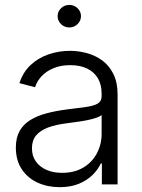

<svg xmlns="http://www.w3.org/2000/svg" viewBox="-20 -755 581 786"><path d="M224.1 11.2Q174.8 11.2 134 -7.3Q93.3 -25.9 69.1 -62.3Q44.9 -98.6 44.9 -150.9Q44.9 -191.4 60.3 -218.8Q75.7 -246.1 103.8 -263.4Q131.8 -280.8 170.2 -291Q208.5 -301.3 254.9 -307.1Q300.8 -313 332 -317.1Q363.3 -321.3 379.6 -330.8Q396 -340.3 396 -360.4V-372.1Q396 -408.2 380.9 -434.1Q365.7 -460 337.2 -474.1Q308.6 -488.3 267.6 -488.3Q228.5 -488.3 199 -475.8Q169.4 -463.4 150.4 -443.1Q131.3 -422.9 123.5 -397.9L59.6 -414.6Q74.2 -460 105.5 -489Q136.7 -518.1 178.7 -532.5Q220.7 -546.9 266.6 -546.9Q300.8 -546.9 335.4 -537.6Q370.1 -528.3 398.4 -507.6Q426.8 -486.8 444.1 -452.4Q461.4 -418 461.4 -367.7V0H397V-85.9H392.6Q381.3 -61 358.9 -38.8Q336.4 -16.6 303 -2.7Q269.5 11.2 224.1 11.2ZM233.9 -47.4Q284.2 -47.4 320.6 -68.8Q356.9 -90.3 376.5 -127Q396 -163.6 396 -207.5V-284.2Q389.2 -277.8 373.3 -272.5Q357.4 -267.1 336.7 -262.9Q315.9 -258.8 294.4 -255.9Q272.9 -252.9 254.4 -250.5Q209.5 -245.1 177.2 -233.2Q145 -221.2 127.9 -200.7Q110.8 -180.2 110.8 -147.9Q110.8 -116.2 127 -93.8Q143.1 -71.3 170.9 -59.3Q198.7 -47.4 233.9 -47.4ZM263.7 -642.6Q244.1 -642.6 230 -656.2Q215.8 -669.9 215.8 -689Q215.8 -708 230 -721.4Q244.1 -734.9 263.7 -734.9Q283.2 -734.9 297.4 -721.4Q311.5 -708 311.5 -689Q311.5 -669.9 297.4 -656.2Q283.2 -642.6 263.7 -642.6Z"/></svg>

Font: Inter 18pt Light
Style: Regular
Weight: 300
Designer: Rasmus Andersson
Foundry: rsms
Version: Version 4.001;git-66647c0bb